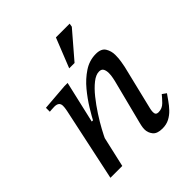

<svg xmlns="http://www.w3.org/2000/svg" viewBox="-188 -802 939 939"><g transform="rotate(-45 282.0 -332.0)"><path d="M400 10Q363 10 348.5 -8.5Q334 -27 334 -49Q334 -61 336.5 -72.5Q339 -84 340 -88L399 -319Q399 -319 402.5 -335.5Q406 -352 406 -367Q406 -384 400 -395.5Q394 -407 377 -407Q355 -407 329 -386.5Q303 -366 277 -333.5Q251 -301 228 -265.5Q205 -230 188 -198.5Q171 -167 163 -149L182 -249Q196 -276 219.5 -314.5Q243 -353 274 -390.5Q305 -428 343.5 -453.5Q382 -479 427 -479Q464 -479 477.5 -457Q491 -435 491 -408Q491 -383 487.5 -364Q484 -345 482 -334L426 -103Q426 -103 424.5 -95.5Q423 -88 423 -79Q423 -60 442 -60Q468 -60 486.5 -79Q505 -98 516 -112L537 -97Q527 -83 514.5 -65Q502 -47 485.5 -29.5Q469 -12 448 -1Q427 10 400 10ZM131 0H49L130 -380Q130 -380 132 -391Q134 -402 134 -413Q134 -426 126 -433Q118 -440 101 -440Q91 -440 79.5 -439Q68 -438 68 -438V-465L207 -476H229L179 -259H190ZM322 -521H285L346 -674H441L438 -656Z"/></g></svg>

Font: STIX Two Text
Style: Italic
Weight: 400
Italic angle: -12°
Designer: Ross Mills, John Hudson & Paul Hanslow, Tiro Typeworks Ltd; with prior portions MicroPress Inc. and Coen Hoffman, Elsevi
Foundry: Tiro Typeworks Ltd
Version: Version 2.13 b171